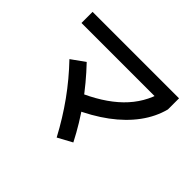

<svg xmlns="http://www.w3.org/2000/svg" viewBox="-159 -992 1319 1319"><g transform="rotate(45 500.0 -332.5)"><path d="M388 -262Q563 -336 665 -436Q767 -536 802 -669L915 -617Q891 -524 829.5 -440.5Q768 -357 673 -286.5Q578 -216 450 -159ZM511 60Q445 -64 366 -174Q287 -284 192 -383L290 -453Q390 -348 471 -235Q552 -122 616 3ZM75 -617V-725H915V-617Z"/></g></svg>

Font: M PLUS 2 SemiBold
Style: Regular
Weight: 600
Designer: Coji Morishita
Foundry: UNDERFOREST DESIGN
Version: Version 1.001